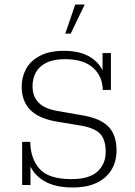

<svg xmlns="http://www.w3.org/2000/svg" viewBox="-20 -819 598 850"><path d="M301 11Q223 11 174 -18.5Q125 -48 108 -99L115 -97V0H78V-191H114Q115 -116 155.5 -71Q196 -26 296 -26Q375 -26 411.5 -59.5Q448 -93 448 -147Q448 -202 422 -228Q396 -254 332 -264L235 -280Q154 -293 115 -331.5Q76 -370 76 -436Q76 -478 95.5 -514Q115 -550 157 -572Q199 -594 263 -594Q336 -594 381.5 -565Q427 -536 442 -488H434V-584H471V-421H435Q434 -481 392 -519Q350 -557 268 -557Q216 -557 184 -540.5Q152 -524 138 -497Q124 -470 124 -438Q124 -391 152 -363.5Q180 -336 239 -327L336 -310Q421 -297 458.5 -260Q496 -223 496 -153Q496 -105 474 -68Q452 -31 409 -10Q366 11 301 11ZM269 -670 313 -799H355L293 -670Z"/></svg>

Font: Rokkitt SemiBold ExtraLight
Style: Regular
Weight: 250
Version: Version 3.103